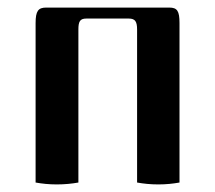

<svg xmlns="http://www.w3.org/2000/svg" viewBox="-20 -482 568 507"><path d="M74 0C91 3 109 5 130 5C151 5 170 3 187 0V-404C187 -425 191 -433 208 -433H320C337 -433 342 -425 342 -404V0C359 3 377 5 398 5C419 5 437 3 454 0V-421C454 -453 448 -462 427 -462H102C81 -462 74 -453 74 -421Z"/></svg>

Font: Monomakh Unicode
Style: Regular
Weight: 400
Version: Version 1.2